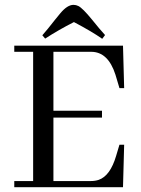

<svg xmlns="http://www.w3.org/2000/svg" viewBox="-20 -775 583 795"><path d="M494.1 -410.2 489.3 -585.9H39.1V-560.5H117.2V-25.4H39.1V0H489.3L494.1 -175.8H474.6L460.9 -129.9Q436.5 -46.9 388.7 -30.3Q374 -25.4 357.4 -25.4H201.2V-288.1H402.3V-316.4H201.2V-560.5H357.4Q427.7 -560.5 458 -465.8Q460 -460 460.9 -456.1L474.6 -410.2ZM403.3 -614.3 415 -629.9Q392.6 -654.3 361.3 -693.4Q322.3 -741.2 304.7 -750Q294.9 -754.9 284.2 -754.9Q258.8 -754.9 229.5 -719.7Q222.7 -711.9 208 -693.4Q176.8 -653.3 155.3 -628.9L167 -615.2Q222.7 -651.4 286.1 -683.6Q360.4 -644.5 403.3 -614.3Z"/></svg>

Font: Abhaya Libre
Style: Regular
Weight: 400
Designer: Pushpananda Ekanayake, Sol Matas, Pathum Egodawatta
Foundry: Mooniak
Version: Version 1.050 ; ttfautohint (v1.6)